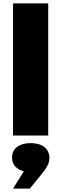

<svg xmlns="http://www.w3.org/2000/svg" viewBox="-20 -790 357 1119"><path d="M56 0H261V-770H56ZM154 309 208 243C251 190 268 166 268 130C268 77 226 44 159 44C92 44 50 76 50 128C50 169 76 198 119 208L56 309Z"/></svg>

Font: Bounded
Style: Bold
Weight: 700
Designer: Vlad Churkin
Version: Version 3.0